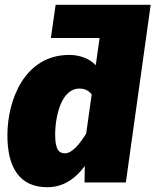

<svg xmlns="http://www.w3.org/2000/svg" viewBox="-20 -764 651 804"><path d="M611 -744H213L193 -605H397L381 -491C355 -518 316 -534 270 -534C84 -534 11 -347 11 -197C11 -61 63 20 178 20C253 20 303 -25 335 -69L334 0H507ZM341 -205C317 -166 284 -122 252 -122C230 -122 211 -133 211 -199C211 -278 237 -393 312 -393C335 -393 349 -386 364 -369Z"/></svg>

Font: Fira Sans Heavy
Style: Italic
Weight: 900
Italic angle: -8°
Designer: bBox Type GmbH & Carrois Corporate GbR & Edenspiekermann AG
Foundry: bBox Type GmbH & Carrois Corporate GbR & Edenspiekermann AG
Version: Version 4.301;PS 004.301;hotconv 1.0.88;makeotf.lib2.5.64775